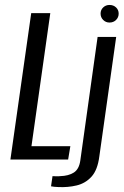

<svg xmlns="http://www.w3.org/2000/svg" viewBox="-20 -644 499 775"><path d="M22 0 106 -591H183L107 -54H264L255 0ZM215 111Q209 111 199 110Q189 109 186 108L192 67Q196 67 205.5 67.5Q215 68 223 67Q257 66 278 52.5Q299 39 304 5L374 -495H449L381 -13Q374 42 349.5 69Q325 96 289.5 104.5Q254 113 215 111ZM422 -553Q407 -553 396.5 -563.5Q386 -574 386 -589Q386 -604 396.5 -614Q407 -624 422 -624Q438 -624 448.5 -614Q459 -604 459 -589Q459 -574 448.5 -563.5Q438 -553 422 -553Z"/></svg>

Font: Alumni Sans Medium
Style: Italic
Weight: 500
Italic angle: -8°
Designer: Robert E. Leuschke
Foundry: Robert E. Leuschke
Version: Version 1.016